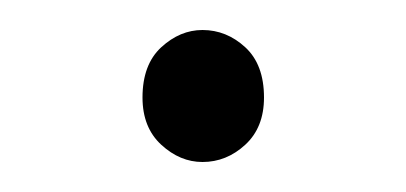

<svg xmlns="http://www.w3.org/2000/svg" viewBox="-20 -95 271 128"><path d="M115 13Q100 13 87.5 1.5Q75 -10 75 -30Q75 -52 87.5 -63.5Q100 -75 115 -75Q131 -75 143.5 -63.5Q156 -52 156 -30Q156 -10 143.5 1.5Q131 13 115 13Z"/></svg>

Font: Noto Sans HK Thin
Style: Regular
Weight: 100
Designer: Ryoko NISHIZUKA 西塚涼子 (kana, bopomofo & ideographs); Paul D. Hunt (Latin, Greek & Cyrillic); Sandoll Communications 산돌커뮤니
Foundry: Adobe
Version: Version 2.004-H2;hotconv 1.0.118;makeotfexe 2.5.65603